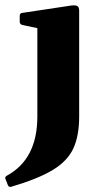

<svg xmlns="http://www.w3.org/2000/svg" viewBox="-58 -529 390 730"><path d="M-37 152Q-41 144 -32 139Q84 76 84 -86V-422L27 -434Q17 -437 17 -446V-469Q17 -479 27 -480L213 -508Q229 -510 236 -506Q243 -502 243 -488V-86Q243 -13 221 35Q199 83 143 117Q87 151 -15 181Q-24 184 -28 175Z"/></svg>

Font: Hahmlet
Style: Bold
Weight: 700
Designer: Minjoo Ham & Mark Frömberg
Foundry: hypertype
Version: Version 1.002; ttfautohint (v1.8.3)